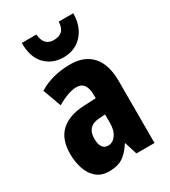

<svg xmlns="http://www.w3.org/2000/svg" viewBox="-192 -871 862 975"><g transform="rotate(-30 239.0 -383.5)"><path d="M255 -560Q336 -560 381 -510.5Q426 -461 426 -362V0H320L297 -73H294Q268 -31 237 -10.5Q206 10 156 10Q110 10 81.5 -15Q53 -40 40 -80Q27 -120 27 -165Q27 -252 74.5 -295.5Q122 -339 211 -343L281 -346V-364Q281 -444 224 -444Q177 -444 109 -404L70 -512Q149 -560 255 -560ZM247 -249Q172 -245 172 -171Q172 -106 217 -106Q244 -106 262.5 -132Q281 -158 281 -201V-251ZM398 -777Q398 -725 378 -686.5Q358 -648 323.5 -627.5Q289 -607 246 -607Q180 -607 138 -650Q96 -693 96 -777H182Q187 -708 246 -708Q276 -708 293.5 -723.5Q311 -739 313 -777Z"/></g></svg>

Font: Noto Sans Ethiopic ExtraCondensed ExtraBold
Style: Regular
Weight: 800
Width: 2
Designer: Monotype Design Team
Foundry: Monotype Imaging Inc.
Version: Version 2.102; ttfautohint (v1.8.4.7-5d5b)